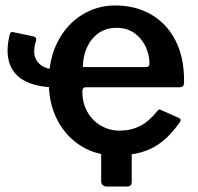

<svg xmlns="http://www.w3.org/2000/svg" viewBox="-20 -560 727 704"><path d="M282 -224Q282 -183 300 -150.5Q318 -118 349.5 -99.5Q381 -81 419 -81Q460 -81 493.5 -98Q527 -115 557 -153Q561 -158 564 -158.5Q567 -159 574 -155L635 -128Q648 -122 638 -110Q607 -66 573 -39.5Q539 -13 497.5 -1.5Q456 10 404 10Q334 10 278.5 -24Q223 -58 191 -118.5Q159 -179 159 -258Q159 -345 192 -408Q225 -471 280.5 -505.5Q336 -540 402 -540Q477 -540 534 -507Q591 -474 623 -412.5Q655 -351 655 -263Q655 -253 653 -247Q651 -241 639 -240H293Q288 -240 285 -236Q282 -232 282 -224ZM284 -314H511Q521 -314 524.5 -316.5Q528 -319 528 -328Q528 -359 514 -389Q500 -419 473 -438.5Q446 -458 407 -458Q369 -458 341.5 -438.5Q314 -419 299 -386.5Q284 -354 284 -314ZM183 -240Q119 -240 75.5 -261Q32 -282 16 -324.5Q0 -367 15 -431Q17 -439 20.5 -441.5Q24 -444 29 -442L101 -427Q116 -424 112 -410Q96 -360 118 -333Q140 -306 183 -306ZM374 124Q351 124 351 104V-46H463V106Q463 115 459 119.5Q455 124 444 124Z"/></svg>

Font: Libre Franklin SemiBold
Style: Regular
Weight: 600
Designer: Pablo Impallari, Rodrigo Fuenzalida, Nhung Nguyen
Foundry: Impallari Type
Version: Version 3.000